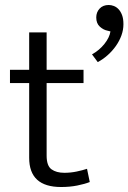

<svg xmlns="http://www.w3.org/2000/svg" viewBox="-20 -750 515 770"><path d="M315 -417H167V-126Q167 -85 186.5 -71Q206 -57 238 -57Q263 -57 287 -62Q311 -67 329 -73L340 -20Q320 -12 290 -6Q260 0 225 0Q97 0 97 -117V-417H20V-470H97V-620H167V-470H315ZM411 -627Q395 -630 380.5 -643Q366 -656 366 -680Q366 -701 379.5 -715.5Q393 -730 416 -730Q426 -730 436.5 -726Q447 -722 455.5 -713Q464 -704 469.5 -689.5Q475 -675 475 -653Q475 -630 467 -608Q459 -586 445 -566Q431 -546 412 -529Q393 -512 372 -501L349 -532Q378 -548 398.5 -573.5Q419 -599 423 -624Z"/></svg>

Font: Mukta Mahee Light
Style: Regular
Weight: 300
Designer: Shuchita Grover, Noopur Datye, Girish Dalvi, Yashodeep Gholap
Foundry: Ek Type
Version: Version 2.538;PS 1.000;hotconv 16.6.51;makeotf.lib2.5.65220;